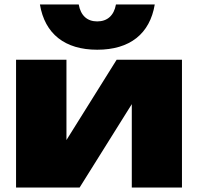

<svg xmlns="http://www.w3.org/2000/svg" viewBox="-20 -841 888 861"><path d="M337 0 571 -374V0H796V-573H503L278 -213V-573H52V0ZM416 -618C562 -618 652 -689 674 -821H500C491 -771 461 -745 416 -745C371 -745 342 -771 333 -821H159C181 -689 271 -618 416 -618Z"/></svg>

Font: Bounded ExtBd
Style: Regular
Weight: 800
Designer: Vlad Churkin
Version: Version 3.0